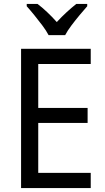

<svg xmlns="http://www.w3.org/2000/svg" viewBox="-20 -964 540 984"><path d="M445 0H88V-714H445V-636H176V-411H429V-334H176V-78H445ZM229 -784Q217 -807 197.5 -833Q178 -859 156.5 -885.5Q135 -912 117 -932V-944H172Q195 -927 221 -902.5Q247 -878 271 -851Q297 -879 321.5 -901.5Q346 -924 371 -944H427V-932Q410 -913 388 -886.5Q366 -860 346 -833.5Q326 -807 314 -784Z"/></svg>

Font: Noto Sans Devanagari SemiCondensed
Style: Regular
Weight: 400
Width: 4
Designer: Jelle Bosma - Monotype Design Team
Foundry: Monotype Imaging Inc.
Version: Version 2.006